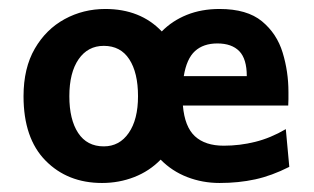

<svg xmlns="http://www.w3.org/2000/svg" viewBox="-20 -401 703 430"><path d="M208.5 8.8Q131.3 8.8 82 -41.3Q32.7 -91.3 32.7 -185.5Q32.7 -248.5 57.9 -292Q83 -335.4 124.8 -358.2Q166.5 -380.9 215.8 -380.9Q294.4 -380.9 342.3 -330.6Q365.7 -354.5 398.4 -367.7Q431.2 -380.9 471.7 -380.9Q533.2 -380.9 566.7 -353.3Q600.1 -325.7 613 -283.2Q626 -240.7 626 -194.8Q626 -187.5 626 -178.7Q626 -169.9 625.5 -164.6H389.6Q393.6 -117.2 416.5 -95.9Q439.5 -74.7 481 -74.7Q517.1 -74.7 551.5 -83.3Q585.9 -91.8 620.1 -111.8L627.9 -27.3Q588.4 -7.3 551.5 0.7Q514.6 8.8 471.7 8.8Q433.6 8.8 399.4 -4.4Q365.2 -17.6 339.8 -43.5Q314.5 -17.6 280.5 -4.4Q246.6 8.8 208.5 8.8ZM212.4 -73.2Q247.6 -73.2 268.3 -103.3Q289.1 -133.3 289.1 -185.5Q289.1 -238.3 269.5 -268.3Q250 -298.3 212.4 -298.3Q176.8 -298.3 156 -268.3Q135.3 -238.3 135.3 -185.5Q135.3 -133.3 155 -103.3Q174.8 -73.2 212.4 -73.2ZM391.6 -230.5H532.7Q532.7 -269 515.9 -286.4Q499 -303.7 466.8 -303.7Q435.5 -303.7 416.7 -286.6Q397.9 -269.5 391.6 -230.5Z"/></svg>

Font: Harmattan
Style: Bold
Weight: 700
Designer: George W. Nuss III and SIL International
Foundry: SIL International
Version: Version 4.000